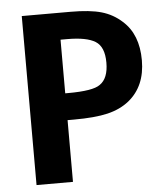

<svg xmlns="http://www.w3.org/2000/svg" viewBox="-50 -712 639 756"><g transform="rotate(-5 270.0 -334.0)"><path d="M459 -610Q520 -556 520 -453.5Q520 -351 452 -296Q417 -268 367 -256Q317 -244 233 -244H208V0H64V-668H257Q333 -668 378.5 -655Q424 -642 459 -610ZM346 -371Q380 -394 380 -456.5Q380 -519 345.5 -540.5Q311 -562 234 -562H208V-350H219Q318 -350 346 -371Z"/></g></svg>

Font: Rambla
Style: Bold
Weight: 700
Designer: Martin Sommaruga
Foundry: Martin Sommaruga
Version: Version 1.001